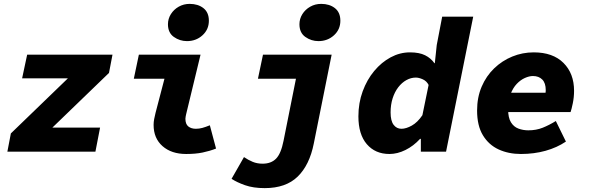

<svg xmlns="http://www.w3.org/2000/svg" viewBox="-20 -782 3040 990"><path d="M18 0 36 -94 330 -378H94L120 -500H560L542 -406L250 -124H496L472 0Z M940 12Q864 12 818 -28.5Q772 -69 772 -138Q772 -153 775 -168.5Q778 -184 782 -200L828 -376H670L696 -500H1014L940 -194Q939 -188 937.5 -182Q936 -176 936 -170Q936 -142 951 -130Q966 -118 990 -118Q1007 -118 1023.5 -122.5Q1040 -127 1062 -136L1094 -16Q1061 -3 1024.5 4.5Q988 12 940 12ZM944 -570Q907 -570 876.5 -591.5Q846 -613 846 -657Q846 -685 861 -709Q876 -733 901.5 -747.5Q927 -762 958 -762Q1001 -762 1029 -740Q1057 -718 1057 -675Q1057 -630 1024 -600Q991 -570 944 -570Z M1345 188Q1286 188 1243.5 173Q1201 158 1174 140L1238 28Q1260 43 1283 52.5Q1306 62 1334 62Q1378 62 1403.5 36Q1429 10 1442 -56L1506 -376H1310L1336 -500H1690L1598 -42Q1576 69 1515 128.5Q1454 188 1345 188ZM1622 -570Q1585 -570 1554.5 -591.5Q1524 -613 1524 -657Q1524 -685 1539 -709Q1554 -733 1579.5 -747.5Q1605 -762 1636 -762Q1679 -762 1707 -740Q1735 -718 1735 -675Q1735 -630 1702 -600Q1669 -570 1622 -570Z M1988 12Q1915 12 1871.5 -38.5Q1828 -89 1828 -182Q1828 -251 1850 -311Q1872 -371 1909.5 -416Q1947 -461 1994.5 -486.5Q2042 -512 2094 -512Q2142 -512 2172 -497Q2202 -482 2220 -456H2222L2232 -550L2260 -696H2420L2280 0H2150V-66H2146Q2112 -29 2070.5 -8.5Q2029 12 1988 12ZM2050 -118Q2074 -118 2103.5 -134.5Q2133 -151 2158 -188L2190 -344Q2180 -364 2160 -373Q2140 -382 2124 -382Q2099 -382 2075.5 -369Q2052 -356 2033.5 -332Q2015 -308 2004.5 -275Q1994 -242 1994 -202Q1994 -159 2009.5 -138.5Q2025 -118 2050 -118Z M2666 12Q2602 12 2551 -11.5Q2500 -35 2470 -84.5Q2440 -134 2440 -212Q2440 -280 2463.5 -335Q2487 -390 2528 -429.5Q2569 -469 2621.5 -490.5Q2674 -512 2732 -512Q2831 -512 2885.5 -457.5Q2940 -403 2940 -314Q2940 -281 2933.5 -249.5Q2927 -218 2922 -204H2559L2576 -304H2830L2788 -281Q2790 -289 2792 -298.5Q2794 -308 2794 -317Q2794 -354 2776 -372Q2758 -390 2728 -390Q2709 -390 2686.5 -380Q2664 -370 2644.5 -349.5Q2625 -329 2612.5 -296.5Q2600 -264 2600 -218Q2600 -175 2614.5 -151.5Q2629 -128 2653 -119Q2677 -110 2704 -110Q2745 -110 2778.5 -123.5Q2812 -137 2846 -158L2898 -52Q2852 -21 2793 -4.5Q2734 12 2666 12Z"/></svg>

Font: Source Code Pro ExtraLight Black
Style: Italic
Weight: 900
Italic angle: -11°
Monospace: yes
Version: Version 1.016;hotconv 1.0.116;makeotfexe 2.5.65601